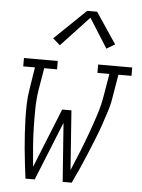

<svg xmlns="http://www.w3.org/2000/svg" viewBox="-54 -805 626 848"><g transform="rotate(5 259.0 -381.0)"><path d="M91 0Q87 -33 83 -65.5Q79 -98 76 -131Q73 -164 71 -197Q69 -230 68 -263Q67 -296 68 -330Q69 -364 75 -398L90 -493H38V-530H188V-493H131L115 -398Q108 -354 107.5 -310.5Q107 -267 108 -224.5Q109 -182 112.5 -139.5Q116 -97 120 -55L226 -318H267L286 -55Q304 -97 321 -139.5Q338 -182 353.5 -224.5Q369 -267 383 -310.5Q397 -354 404 -398L420 -493H367V-530H518V-493H460L444 -398Q439 -363 428.5 -329.5Q418 -296 406.5 -263Q395 -230 381.5 -197Q368 -164 354.5 -131Q341 -98 326.5 -65.5Q312 -33 296 0H256L237 -260L132 0ZM191 -600 159 -628 298 -762H342L434 -625L397 -603L315 -733Z"/></g></svg>

Font: Iosevka Curly Slab XLtObl
Style: Regular
Weight: 200
Italic angle: -9°
Monospace: yes
Designer: Belleve Invis
Foundry: Belleve Invis
Version: Version 11.1.0; ttfautohint (v1.8.3)